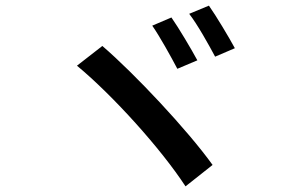

<svg xmlns="http://www.w3.org/2000/svg" viewBox="-20 -750 1040 681"><path d="M588 -688 520 -659C546 -622 587 -548 609 -506L680 -536C659 -575 614 -651 588 -688ZM721 -730 651 -701C680 -664 720 -592 743 -549L813 -579C792 -618 747 -693 721 -730ZM343 -587 253 -517C382 -410 552 -221 638 -89L734 -165C645 -289 457 -489 343 -587Z"/></svg>

Font: Noto Sans HK Medium
Style: Regular
Weight: 500
Designer: Ryoko NISHIZUKA 西塚涼子 (kana, bopomofo & ideographs); Paul D. Hunt (Latin, Greek & Cyrillic); Sandoll Communications 산돌커뮤니
Foundry: Adobe
Version: Version 2.002;hotconv 1.0.116;makeotfexe 2.5.65601